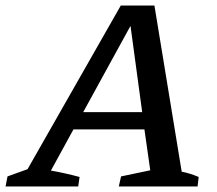

<svg xmlns="http://www.w3.org/2000/svg" viewBox="-65 -670 781 690"><path d="M588 -53Q604 -50 619.5 -45Q635 -40 649 -34L645 0H362L370 -36L475 -58L454 -205H199L118 -57Q169 -48 221 -34L216 0H-45L-38 -36L34 -62L369 -650H490ZM234 -267H446L404 -577Z"/></svg>

Font: Piazzolla SC Medium
Style: Italic
Weight: 500
Italic angle: -11.3°
Designer: Juan Pablo del Peral
Foundry: Huerta Tipografica
Version: Version 1.330